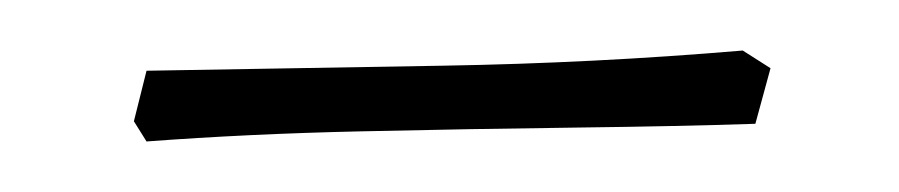

<svg xmlns="http://www.w3.org/2000/svg" viewBox="-20 -269 356 76"><path d="M38 -213 33 -221 38 -241Q96 -242 155.5 -243Q215 -244 274 -249L285 -242L279 -220Q249 -219 208 -218.5Q167 -218 122.5 -217Q78 -216 38 -213Z"/></svg>

Font: Labrada ExtraLight
Style: Italic
Weight: 200
Italic angle: -7°
Designer: Mercedes Jáuregui
Foundry: Omnibus-Type Team
Version: Version 1.000; ttfautohint (v1.8.4.7-5d5b)